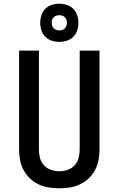

<svg xmlns="http://www.w3.org/2000/svg" viewBox="-20 -1008 640 1036"><path d="M300 8Q271 8 243 3.5Q215 -1 189 -13Q163 -25 142 -45Q121 -65 107.5 -90Q94 -115 88.5 -143.5Q83 -172 83 -200V-735H190V-200Q190 -177 196 -155Q202 -133 217.5 -116Q233 -99 255 -91.5Q277 -84 300 -84Q323 -84 345 -91.5Q367 -99 382.5 -116Q398 -133 404 -155Q410 -177 410 -200V-735H517V-200Q517 -172 511.5 -143.5Q506 -115 492.5 -90Q479 -65 458 -45Q437 -25 411 -13Q385 -1 357 3.5Q329 8 300 8ZM300 -782Q279 -782 259 -788.5Q239 -795 224.5 -809.5Q210 -824 203.5 -844Q197 -864 197 -885Q197 -906 203.5 -926Q210 -946 224.5 -960.5Q239 -975 259 -981.5Q279 -988 300 -988Q321 -988 341 -981.5Q361 -975 375.5 -960.5Q390 -946 396.5 -926Q403 -906 403 -885Q403 -864 396.5 -844Q390 -824 375.5 -809.5Q361 -795 341 -788.5Q321 -782 300 -782ZM300 -844Q308 -844 316 -846.5Q324 -849 330 -855Q336 -861 338.5 -869Q341 -877 341 -885Q341 -893 338.5 -901Q336 -909 330 -915Q324 -921 316 -923.5Q308 -926 300 -926Q292 -926 284 -923.5Q276 -921 270 -915Q264 -909 261.5 -901Q259 -893 259 -885Q259 -877 261.5 -869Q264 -861 270 -855Q276 -849 284 -846.5Q292 -844 300 -844Z"/></svg>

Font: Iosevka Custom SmBdEx
Style: Regular
Weight: 600
Width: 7
Monospace: yes
Designer: Belleve Invis
Foundry: Belleve Invis
Version: Version 11.2.4; ttfautohint (v1.8.4)